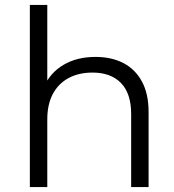

<svg xmlns="http://www.w3.org/2000/svg" viewBox="-20 -762 710 782"><path d="M101.6 0V-742H172.6V-381.3L158.7 -407.6Q183.9 -465.4 238.5 -497.8Q293.1 -530.2 369.2 -530.2Q433.7 -530.2 482 -505.4Q530.3 -480.6 557.7 -430.6Q585.2 -380.7 585.2 -305V0H514.2V-297.6Q514.2 -381.2 472.9 -423.8Q431.5 -466.4 356.6 -466.4Q300.5 -466.4 258.8 -443.8Q217.2 -421.1 194.9 -378.7Q172.6 -336.2 172.6 -275.9V0Z"/></svg>

Font: Montserrat Alternates Thin
Style: Regular
Weight: 100
Designer: Julieta Ulanovsky
Foundry: Julieta Ulanovsky
Version: Version 9.000